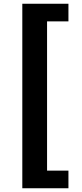

<svg xmlns="http://www.w3.org/2000/svg" viewBox="-20 -830 440 1024"><path d="M99 -810H345V-716H231V80H345V174H99Z"/></svg>

Font: Source Han Sans CN Heavy
Style: Bold
Weight: 900
Designer: Ryoko NISHIZUKA (kana & ideographs); Paul D. Hunt (Latin, Greek & Cyrillic); Wenlong ZHANG (bopomofo); Sandoll Communica
Foundry: Adobe Systems Incorporated
Version: Version 1.000;PS 1;hotconv 1.0.78;makeotf.lib2.5.61930